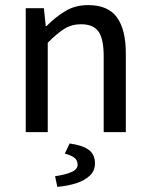

<svg xmlns="http://www.w3.org/2000/svg" viewBox="-20 -519 589 754"><path d="M81.1 0V-486.8H152.3L159.7 -417H163.1Q197.3 -451.7 236.3 -475.3Q275.4 -499 325.7 -499Q404.3 -499 439.2 -450.9Q474.1 -402.8 474.1 -309.6V0H387.2V-297.9Q387.2 -365.2 367.2 -394.5Q347.2 -423.8 297.9 -423.8Q261.2 -423.8 232.2 -405.5Q203.1 -387.2 167.5 -351.1V0ZM205.1 214.8 196.3 172.9Q235.4 167.5 260 157Q284.7 146.5 284.7 127.9Q284.7 108.9 270.3 99.1Q255.9 89.4 234.4 84.5L253.4 44.4Q305.7 51.8 329.3 70.1Q353 88.4 353 122.6Q353 151.9 332 171.4Q311 190.9 277.6 201.2Q244.1 211.4 205.1 214.8Z"/></svg>

Font: Varta Light Medium
Style: Regular
Weight: 500
Version: Version 1.004